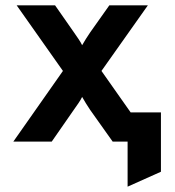

<svg xmlns="http://www.w3.org/2000/svg" viewBox="-20 -531 658 720"><path d="M458.5 169V0H411V-109.5H583.5V113ZM30 0 216 -265 42.5 -511H186.5L257 -410Q265.5 -398 274.2 -385Q283 -372 288 -361.5Q294 -372 302.2 -385.2Q310.5 -398.5 318.5 -410L390 -511H534.5L360.5 -265L547 0H402.5L318 -119Q310 -130.5 302 -143.8Q294 -157 288 -167.5Q283 -157 274 -143.8Q265 -130.5 257 -119.5L174 0Z"/></svg>

Font: Undotted
Style: Bold
Weight: 700
Designer: Delve Withrington, Dave Bailey, Thomas Jockin
Foundry: Delve Fonts LLC
Version: Version 4.000